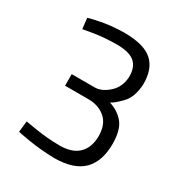

<svg xmlns="http://www.w3.org/2000/svg" viewBox="-168 -822 895 950"><g transform="rotate(30 280.0 -346.5)"><path d="M79 -613Q82 -614 137 -623Q192 -632 263 -633Q336 -633 367 -607Q399 -580 398 -524Q395 -466 357 -431Q318 -395 278 -394H145V-328H278Q336 -328 374 -296Q413 -264 414 -196Q414 -132 379 -96Q344 -59 271 -58Q197 -59 135 -69Q73 -79 69 -80L62 -17Q66 -15 132 -4Q197 7 279 9Q390 8 442 -45Q494 -99 493 -199Q492 -277 461 -314Q430 -351 379 -367Q398 -375 435 -413Q473 -451 477 -527Q478 -615 430 -658Q382 -702 266 -702Q188 -700 132 -688Q75 -676 72 -674Z"/></g></svg>

Font: RazerF5
Style: Regular
Weight: 400
Foundry: Razer Inc.
Version: Version 2